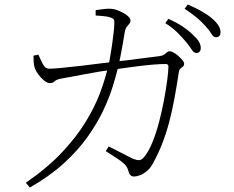

<svg xmlns="http://www.w3.org/2000/svg" viewBox="-20 -790 1040 855"><path d="M576 -4Q568 -4 561.5 -9.5Q555 -15 552 -28Q547 -47 533.5 -60Q520 -73 499 -86Q478 -99 451 -117L464 -138Q482 -129 503.5 -118Q525 -107 543 -97.5Q561 -88 570 -84Q590 -76 600.5 -77Q611 -78 622 -91Q642 -115 659 -157Q676 -199 689 -249Q702 -299 711 -348Q720 -397 725 -436Q730 -475 730 -494Q730 -505 718 -505Q696 -505 664 -502.5Q632 -500 597.5 -495.5Q563 -491 533 -487Q517 -485 504 -483Q496 -450 482 -405Q467 -356 440 -298.5Q413 -241 370 -180.5Q327 -120 264 -62.5Q201 -5 113 45L95 24Q193 -44 257 -112.5Q321 -181 361 -246.5Q401 -312 424 -372Q445 -428 457 -476Q441 -474 422 -471Q387 -465 352.5 -458.5Q318 -452 291 -447L252 -440Q229 -435 222.5 -427.5Q216 -420 202 -420Q190 -420 175.5 -432Q161 -444 150 -459.5Q139 -475 136 -484Q131 -497 130 -513Q129 -529 129 -542L151 -547Q159 -528 170 -506Q181 -484 200 -484Q216 -484 252.5 -487.5Q289 -491 337.5 -496.5Q386 -502 439 -509Q452 -510 466 -512Q467 -519 469 -528Q474 -555 478.5 -586.5Q483 -618 486 -644.5Q489 -671 489 -684Q490 -698 486.5 -703.5Q483 -709 470 -713Q457 -717 438 -718.5Q419 -720 406 -721V-745Q421 -747 441 -749.5Q461 -752 473 -751Q485 -751 500 -745.5Q515 -740 529 -732.5Q543 -725 552 -716Q561 -707 561 -699Q561 -690 556 -684.5Q551 -679 544.5 -670.5Q538 -662 535 -644Q532 -626 527 -596.5Q522 -567 516 -537Q514 -527 512 -518Q527 -519 541 -521Q591 -527 630.5 -532.5Q670 -538 690 -540Q704 -542 711 -547Q718 -552 723.5 -557Q729 -562 736 -562Q742 -562 753 -556Q764 -550 774.5 -540.5Q785 -531 792.5 -522Q800 -513 800 -507Q800 -498 795 -494Q790 -490 784 -485Q778 -480 776 -467Q767 -407 757 -352.5Q747 -298 734 -248.5Q721 -199 703.5 -153.5Q686 -108 663 -66Q652 -44 636 -30Q620 -16 604.5 -10Q589 -4 576 -4ZM855 -554Q843 -554 833 -570Q823 -586 807 -605Q791 -624 769.5 -645.5Q748 -667 716 -687L730 -706Q768 -689 794 -671.5Q820 -654 837 -637Q857 -619 865.5 -605Q874 -591 874 -576Q874 -565 868.5 -559.5Q863 -554 855 -554ZM941 -624Q930 -624 920.5 -640.5Q911 -657 894 -675Q876 -695 855 -712.5Q834 -730 802 -751L816 -770Q853 -754 880 -738.5Q907 -723 924 -708Q944 -691 953 -676Q962 -661 962 -646Q962 -635 956.5 -629.5Q951 -624 941 -624Z"/></svg>

Font: Noto Serif HK ExtraLight ExtraLight
Style: Regular
Weight: 250
Version: Version 2.003-H1;hotconv 1.1.1;makeotfexe 2.6.0